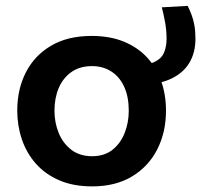

<svg xmlns="http://www.w3.org/2000/svg" viewBox="-20 -636 700 668"><path d="M301 12.5Q235 12.5 186 -8.8Q137 -30 104.5 -67Q72 -104 56 -151.5Q40 -199 40 -251Q40 -325.5 70 -384.2Q100 -443 157.8 -477Q215.5 -511 298.5 -511Q362.5 -511 410.8 -491.2Q459 -471.5 491.8 -436Q524.5 -400.5 541 -353.2Q557.5 -306 557.5 -251Q557.5 -176 527.2 -116.5Q497 -57 439.5 -22.2Q382 12.5 301 12.5ZM300.5 -92.5Q343.5 -92.5 371.8 -115.2Q400 -138 414 -174Q428 -210 428 -251Q428 -299 412.2 -333.8Q396.5 -368.5 367.5 -387.2Q338.5 -406 300 -406Q257.5 -406 228.2 -385.2Q199 -364.5 184.2 -329.5Q169.5 -294.5 169.5 -251Q169.5 -210 184 -174Q198.5 -138 227.8 -115.2Q257 -92.5 300.5 -92.5ZM458 -340.5 440.5 -408Q490.5 -408 516 -419.8Q541.5 -431.5 550.5 -452.5Q559.5 -473.5 559.5 -501Q559.5 -530 554.5 -557.8Q549.5 -585.5 543 -610.5L633 -615.5Q640 -601.5 646.2 -585.2Q652.5 -569 656.2 -548.5Q660 -528 660 -501Q660 -452.5 638.2 -416.5Q616.5 -380.5 571.8 -360.5Q527 -340.5 458 -340.5Z"/></svg>

Font: Commissioner Thin SemiBold
Style: Regular
Weight: 600
Version: Version 1.000